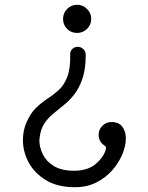

<svg xmlns="http://www.w3.org/2000/svg" viewBox="-20 -552 621 804"><path d="M303 -414Q278 -414 261 -431Q244 -448 244 -473Q244 -497 261 -514.5Q278 -532 303 -532Q327 -532 344.5 -514.5Q362 -497 362 -473Q362 -448 344.5 -431Q327 -414 303 -414ZM294 232Q221 232 172.5 202.5Q124 173 100 128Q76 83 76 35Q76 -3 89 -35Q106 -76 129.5 -99Q153 -122 178.5 -138.5Q204 -155 226 -175Q248 -195 261.5 -229Q275 -263 274 -323Q273 -337 282.5 -346.5Q292 -356 305 -356Q319 -356 329 -346.5Q339 -337 339 -323Q339 -263 325.5 -223.5Q312 -184 292 -158Q272 -132 248.5 -113Q225 -94 203 -76Q181 -58 165.5 -34.5Q150 -11 146 25Q145 28 145 31.5Q145 35 145 38Q145 64 159 93.5Q173 123 205 143Q237 163 291 163Q348 163 382 133.5Q416 104 424 70V67Q424 61 418 58Q393 41 393 13Q393 -10 409 -25.5Q425 -41 447 -41Q478 -41 492.5 -21Q507 -1 507 28Q507 58 492.5 93.5Q478 129 450.5 160.5Q423 192 383.5 212Q344 232 294 232Z"/></svg>

Font: Kiwi Maru
Style: Regular
Weight: 400
Designer: Hiroki-Chan
Version: Version 1.100